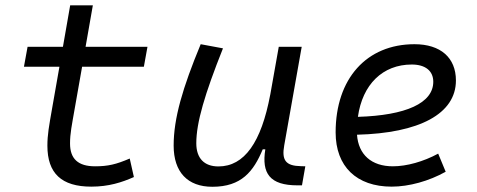

<svg xmlns="http://www.w3.org/2000/svg" viewBox="-20 -694 1798 724"><path d="M324.2 9.8C390.1 9.8 439.5 -6.3 484.9 -26.4L469.2 -96.2C418 -74.2 387.2 -66.9 338.4 -66.9C274.4 -66.9 244.1 -95.2 244.1 -152.8C244.1 -191.4 250.5 -219.7 262.2 -287.1L289.6 -442.4H522.5L536.1 -517.6H302.7L330.1 -673.8H244.6L217.3 -517.6H84L70.3 -442.4H204.1L176.8 -287.1C164.6 -217.3 158.7 -186 158.7 -144.5C158.7 -40.5 211.9 9.8 324.2 9.8Z M780.8 10.3C890.6 10.3 936 -47.4 970.7 -130.9H980.5C965.8 -40 997.6 4.9 1101.6 4.9H1118.7L1131.3 -66.9L1114.7 -67.4C1057.6 -68.4 1041.5 -89.4 1051.8 -146L1117.7 -517.6H1031.2L999 -336.4V-336.9C965.3 -157.2 901.4 -66.4 803.7 -66.4C750 -66.4 720.2 -97.2 720.2 -153.8C720.2 -231.9 752 -338.9 820.8 -511.7L736.8 -527.3C668.5 -362.3 634.8 -248 634.8 -145C634.8 -45.4 687 10.3 780.8 10.3Z M1461.4 -66.9C1380.9 -66.9 1331.5 -110.8 1326.2 -186C1561 -191.9 1699.2 -264.6 1699.2 -390.6C1699.2 -476.6 1641.1 -527.3 1543 -527.3C1362.3 -527.3 1245.6 -397.5 1245.6 -194.8C1245.6 -66.4 1324.2 9.8 1457 9.8C1522.5 9.8 1597.7 -11.2 1660.6 -46.4L1632.3 -114.7C1576.7 -84.5 1513.7 -66.9 1461.4 -66.9ZM1329.6 -253.4C1346.7 -375.5 1422.9 -450.7 1532.7 -450.7C1584.5 -450.7 1613.8 -426.3 1613.8 -385.7C1613.8 -305.2 1510.7 -258.8 1329.6 -253.4Z"/></svg>

Font: Cascadia Code PL SemiLight
Style: Italic
Weight: 350
Italic angle: -10°
Monospace: yes
Designer: Aaron Bell
Foundry: Saja Typeworks
Version: Version 2404.023